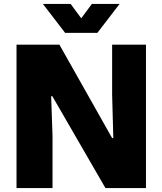

<svg xmlns="http://www.w3.org/2000/svg" viewBox="-20 -956 826 976"><path d="M64 -729H282L550 -254H556L550 -475V-729H722V0H516L246 -467H240L247 -265V0H64ZM198 -936H339L393 -863L447 -936H588L475 -789H311Z"/></svg>

Font: Mona Sans ExtraBold
Style: Regular
Weight: 800
Designer: Deni Anggara
Foundry: GitHub
Version: Version 2.000